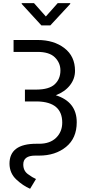

<svg xmlns="http://www.w3.org/2000/svg" viewBox="-20 -960 558 1196"><path d="M191.9 -940.4 265.6 -857.4 339.4 -940.4H417.5V-935.5L293.5 -801.8H237.8L115.2 -935.5V-940.4ZM135.3 -328.1V-401.9H206.5Q286.1 -402.3 321.3 -435.3Q356.4 -468.3 356.4 -521Q356.4 -568.4 322 -602.5Q287.6 -636.7 213.9 -636.7H64.5V-710.9H213.9Q315.4 -710.9 381.3 -660.2Q447.3 -609.4 447.3 -519Q447.3 -468.8 415.5 -428.5Q383.8 -388.2 327.6 -366.7Q458 -325.7 458 -198.2Q458 -99.1 391.4 -44.9Q324.7 9.3 223.6 9.3H199.2Q125 9.3 125 64.5Q125 103.5 153.6 124.5Q182.1 145.5 204.1 155.3L167.5 215.8Q123 196.8 81.5 158Q40 119.1 39.1 60.1Q39.1 -64.5 206.1 -64.5H223.6Q291.5 -64.5 329.6 -101.8Q367.7 -139.2 367.7 -196.3Q367.7 -324.2 213.4 -328.1Z"/></svg>

Font: LXGW WenKai GB Screen
Style: Regular
Weight: 400
Designer: LXGW / Fontworks Inc.
Foundry: LXGW / Fontworks Inc.
Version: Version 1.321;February 19, 2024;FontCreator 14.0.0.2901 64-b